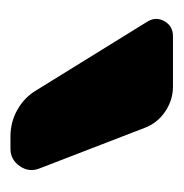

<svg xmlns="http://www.w3.org/2000/svg" viewBox="-12 -838 343 358"><g transform="rotate(90 159.0 -658.5)"><path d="M148 -555 20 -762Q10 -778 19 -794Q28 -810 47 -810H141Q166 -810 187.5 -795.5Q209 -781 218 -757L294 -560Q301 -541 289 -524Q277 -507 257 -507H234Q207 -507 184 -520Q161 -533 148 -555Z"/></g></svg>

Font: Rounded Mplus 1c ExtraBold
Style: Regular
Weight: 800
Version: Version 1.059.20150529